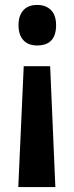

<svg xmlns="http://www.w3.org/2000/svg" viewBox="-20 -564 301 777"><path d="M207 -462Q207 -380 130 -380Q94 -380 74.5 -401.5Q55 -423 55 -462Q55 -501 74.5 -522.5Q94 -544 130 -544Q166 -544 186.5 -523Q207 -502 207 -462ZM76 -296H183L204 193H54Z"/></svg>

Font: Noto Sans Gujarati UI ExtraCondensed
Style: Bold
Weight: 700
Width: 2
Designer: Jelle Bosma - Monotype Design Team, Universal Thirst
Foundry: Monotype Imaging Inc.
Version: Version 2.106; ttfautohint (v1.8.4.7-5d5b)